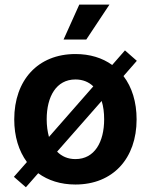

<svg xmlns="http://www.w3.org/2000/svg" viewBox="-20 -786 651 829"><path d="M305.7 10.7C467.8 10.7 569.8 -102.1 569.8 -270.5C569.8 -345.7 549.8 -409.7 513.2 -457.5L570.8 -523.4L519.5 -568.4L464.4 -505.4C421.9 -536.1 368.2 -552.7 305.7 -552.7C143.6 -552.7 41.5 -439.9 41.5 -270.5C41.5 -196.8 61 -134.3 96.2 -86.4L40 -22.5L91.8 22.5L145 -38.1C187.5 -6.8 242.2 10.7 305.7 10.7ZM305.7 -99.1C272.9 -99.1 246.6 -110.8 226.6 -131.3L418.9 -350.1C426.3 -326.7 429.7 -299.8 429.7 -271C429.7 -173.3 388.7 -99.1 305.7 -99.1ZM254.4 -615.2H352.5L452.6 -766.1H322.3ZM181.6 -271C181.6 -369.1 223.1 -442.9 305.7 -442.9C337.4 -442.9 363.3 -432.1 382.8 -413.1L191.4 -194.8C185.1 -217.8 181.6 -243.2 181.6 -271Z"/></svg>

Font: Raveo SemiBold
Style: Regular
Weight: 600
Designer: Jakub Foglar, Rasmus Andersson (Inter)
Foundry: Jakubfoglar.com
Version: Version 1.100;Glyphs 3.2.3 (3260)